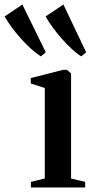

<svg xmlns="http://www.w3.org/2000/svg" viewBox="-116 -831 408 851"><path d="M21 0V-25L82.5 -40V-441L20.5 -461V-485L163.5 -521.5H180.5L199 -505.5V-39.5L261.5 -25V0ZM64.5 -581.5Q44.5 -594 21.5 -614.8Q-1.5 -635.5 -23.8 -660.5Q-46 -685.5 -64.8 -711Q-83.5 -736.5 -95.5 -758L-17 -811L87 -599L65.5 -581.5ZM243.5 -581.5Q223.5 -594 201.2 -614.8Q179 -635.5 157 -660.5Q135 -685.5 116.8 -710.8Q98.5 -736 86 -758L165 -811L266 -599L244.5 -581.5Z"/></svg>

Font: Merriweather 120pt SemiBold
Style: Regular
Weight: 600
Version: Version 2.100